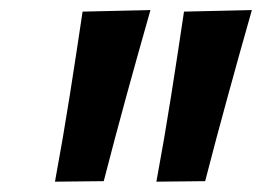

<svg xmlns="http://www.w3.org/2000/svg" viewBox="-20 -764 508 372"><path d="M86.5 -412Q102 -495.5 115 -578Q128 -660.5 140 -741.5L271.5 -744.5Q248 -662 225.2 -579.2Q202.5 -496.5 181 -413ZM283 -412Q298.5 -495.5 311.5 -578Q324.5 -660.5 336.5 -741.5L468 -744.5Q444.5 -662 421.8 -579.2Q399 -496.5 377.5 -413Z"/></svg>

Font: Heraclito SemiBold
Style: Italic
Weight: 600
Italic angle: -12°
Designer: Kostas Bartsokas (font) & Cristiano Sobral (main changes)
Foundry: Kostas Bartsokas (font) & Cristiano Sobral (main changes)
Version: Version 1.00;July 8, 2020;FontCreator 13.0.0.2655 64-bit